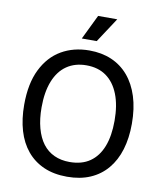

<svg xmlns="http://www.w3.org/2000/svg" viewBox="-94 -939 869 1027"><g transform="rotate(10 340.5 -425.0)"><path d="M340 13Q268 13 213.5 -11Q159 -35 122 -79.5Q85 -124 66.5 -186.5Q48 -249 48 -327Q48 -442 86 -519Q124 -596 190 -634.5Q256 -673 342 -673Q409 -673 462.5 -650Q516 -627 554 -582.5Q592 -538 612.5 -473.5Q633 -409 633 -326Q633 -248 614 -185.5Q595 -123 557.5 -78.5Q520 -34 465.5 -10.5Q411 13 340 13ZM340 -67Q406 -67 450 -97.5Q494 -128 516.5 -185.5Q539 -243 539 -326Q539 -410 515.5 -469.5Q492 -529 448 -560.5Q404 -592 340 -592Q278 -592 233.5 -561.5Q189 -531 165.5 -472Q142 -413 142 -329Q142 -266 155.5 -216.5Q169 -167 194 -134Q219 -101 256 -84Q293 -67 340 -67ZM371 -729H290L355 -863H459Z"/></g></svg>

Font: Bricolage Grotesque 60pt
Style: Regular
Weight: 400
Version: Version 1.001;gftools[0.9.33.dev8+g029e19f]